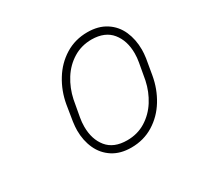

<svg xmlns="http://www.w3.org/2000/svg" viewBox="-94 -831 622 604"><g transform="rotate(-30 216.5 -529.0)"><path d="M115.2 -557.1Q123 -601.6 146 -638.9Q168.9 -676.3 204.8 -698.5Q240.7 -720.7 285.6 -720.7Q325.2 -720.7 352.8 -702.9Q380.4 -685.1 393.8 -654.8Q407.2 -624.5 407.2 -587.4Q407.2 -574.2 404.8 -557.1L395 -500Q387.2 -455.6 364.5 -418.5Q341.8 -381.3 305.9 -359.1Q270 -336.9 225.1 -336.9Q185.5 -336.9 158.2 -354.5Q130.9 -372.1 117.2 -402.1Q103.5 -432.1 103.5 -468.8Q103.5 -481.9 106 -500ZM131.8 -500Q128.9 -483.9 128.9 -467.8Q128.9 -421.9 152.8 -392.6Q176.8 -363.3 225.1 -363.3Q262.7 -363.3 292.2 -381.6Q321.8 -399.9 341.1 -430.4Q360.4 -460.9 368.2 -497.6L378.9 -557.1Q381.8 -573.2 381.8 -588.9Q381.8 -634.8 357.9 -664.3Q334 -693.8 286.1 -694.3Q248.5 -694.3 218.8 -676Q189 -657.7 169.7 -627Q150.4 -596.2 142.6 -559.6Z"/></g></svg>

Font: Mardoto Thin
Style: Italic
Weight: 250
Italic angle: -12°
Designer: Christian Robertson, Vahan Hovhannisyan
Foundry: Google
Version: Version 1.000